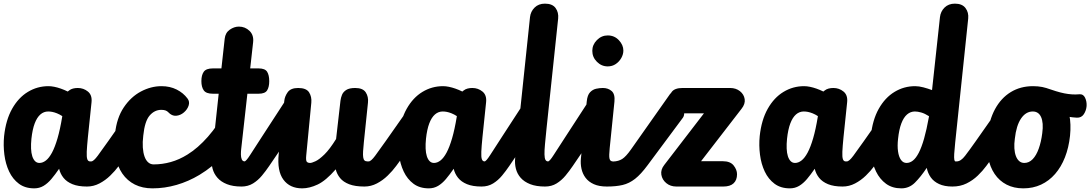

<svg xmlns="http://www.w3.org/2000/svg" viewBox="-20 -1024 5985 1054"><path d="M168 10Q118 10 84 -15.2Q50 -40.5 30.2 -82.2Q10.5 -124 4 -175Q-2.5 -226 2.5 -277Q12 -365.5 46.5 -426.8Q81 -488 133 -519.5Q185 -551 246 -551Q261 -551 278.2 -547.5Q295.5 -544 314 -537.5Q332.5 -531 352 -521.5L359.5 -527.5Q369 -535 381.2 -538Q393.5 -541 407 -541Q438.5 -541 462.5 -521.5Q486.5 -502 482.5 -463L462.5 -271Q457.5 -220.5 456.2 -191.2Q455 -162 459.2 -150Q463.5 -138 474 -138Q493 -138 501.8 -116.5Q510.5 -95 508.5 -69Q506.5 -43 493.8 -21.5Q481 0 457.5 0Q409 0 377.5 -13Q346 -26 328.5 -48Q311 -70 304.5 -97.5Q282.5 -65.5 262 -41.2Q241.5 -17 218.8 -3.5Q196 10 168 10ZM196.5 -129.5Q214.5 -129.5 232 -143Q249.5 -156.5 265.5 -186.2Q281.5 -216 295.8 -264.8Q310 -313.5 321.5 -383.5L322 -386.5Q306.5 -396.5 292.5 -402Q278.5 -407.5 266.8 -409.8Q255 -412 244.5 -412Q220.5 -412 201.8 -395.8Q183 -379.5 170.5 -346.5Q158 -313.5 152.5 -262.5Q149.5 -233 150.5 -208.5Q151.5 -184 157.2 -166.2Q163 -148.5 172.8 -139Q182.5 -129.5 196.5 -129.5ZM481 -138Q493.5 -138 516.5 -169Q539.5 -200 574 -249L711 -444Q721.5 -458 737 -459Q751.5 -460 758.8 -440.2Q766 -420.5 767 -390.8Q768 -361 763.5 -330.5Q760 -309 754 -290Q748 -271 739.5 -259.5L631.5 -112.5Q612 -86 585.2 -60Q558.5 -34 526 -17Q493.5 0 457.5 0Q430 0 417.2 -8.8Q404.5 -17.5 405 -54.5Q406 -95 413.2 -112.5Q420.5 -130 436.8 -134Q453 -138 481 -138Z M903 -408.5Q898 -414 889 -417.5Q880 -421 865.5 -421Q828.5 -421 801.5 -389.8Q774.5 -358.5 766.5 -279.5Q762 -243.5 764 -214.5Q766 -185.5 773.5 -164.5Q781 -143.5 793.8 -132.5Q806.5 -121.5 823.5 -121.5Q841 -121.5 849.2 -102.2Q857.5 -83 857.5 -59.5Q857.5 -34 847.5 -12Q837.5 10 817 10Q762 10 720.2 -11Q678.5 -32 651.5 -71.2Q624.5 -110.5 614.2 -165.8Q604 -221 611.5 -290Q620.5 -376.5 659.5 -434.5Q698.5 -492.5 753.8 -521.8Q809 -551 866.5 -551Q913 -551 949.8 -532.5Q986.5 -514 1009.5 -483Q1022.5 -466 1015.5 -444.5Q1008.5 -423 989.5 -406.8Q970.5 -390.5 947 -388.5Q923.5 -386.5 903 -408.5ZM823.5 -121.5Q871 -121.5 917.5 -134.5Q964 -147.5 1009 -175.5Q1066.5 -211 1121.5 -273.5Q1176.5 -336 1228.5 -429.5Q1246.5 -461.5 1262 -460Q1278 -459 1287 -428Q1296 -397 1296 -357.5Q1296 -326.5 1289.8 -296.5Q1283.5 -266.5 1270 -247.5Q1242.5 -208.5 1211.2 -175Q1180 -141.5 1145.8 -113.8Q1111.5 -86 1075 -64Q1015 -28 949.5 -9Q884 10 817 10Q797.5 10 788.5 -7.8Q779.5 -25.5 779.5 -48Q779 -74.5 790.5 -98Q802 -121.5 823.5 -121.5Z M1305.5 0Q1258.5 0 1225.8 -13Q1193 -26 1173.8 -48Q1154.5 -70 1147 -97.8Q1139.5 -125.5 1142.5 -155.5L1180.5 -509.5H1148.5Q1111.5 -509.5 1098.5 -528Q1085.5 -546.5 1085.5 -578.5Q1085.5 -611.5 1098.5 -630Q1111.5 -648.5 1148.5 -648.5H1195.5L1213.5 -811.5Q1217 -844 1241.2 -861Q1265.5 -878 1291.5 -878Q1325.5 -878 1349.8 -854.5Q1374 -831 1369.5 -792L1353.5 -648.5H1399.5Q1435 -648.5 1446.5 -630Q1458 -611.5 1458 -578.5Q1458 -546.5 1446.5 -528Q1435 -509.5 1399.5 -509.5H1338L1304 -205.5Q1302.5 -192.5 1302.5 -176.5Q1302.5 -160.5 1307.2 -149.2Q1312 -138 1324 -138Q1344 -138 1357.8 -119Q1371.5 -100 1371.5 -75.5Q1371 -48 1357.5 -24Q1344 0 1305.5 0ZM1322 -138Q1330.5 -138 1352.8 -172.8Q1375 -207.5 1421.5 -279L1565.5 -500.5Q1574 -513.5 1582.8 -519.5Q1591.5 -525.5 1598.5 -526Q1616 -526.5 1625.8 -499.5Q1635.5 -472.5 1634.5 -437.5Q1634 -413 1631.2 -388.2Q1628.5 -363.5 1616 -345.5L1457.5 -112.5Q1439.5 -86 1418 -60Q1396.5 -34 1369 -17Q1341.5 0 1305.5 0Q1278 0 1265.2 -17.8Q1252.5 -35.5 1253 -54.5Q1253.5 -88.5 1270.5 -113.2Q1287.5 -138 1322 -138Z M1980.5 0Q1929.5 0 1897 -12.5Q1864.5 -25 1847 -46.5Q1829.5 -68 1823 -94.5Q1769 -32.5 1724 -11.2Q1679 10 1639 10Q1571 10 1535.8 -37.8Q1500.5 -85.5 1510 -179L1540.5 -469.5Q1543 -495 1559.5 -518Q1576 -541 1617 -541Q1661.5 -541 1676.8 -517Q1692 -493 1689 -460.5L1661 -169.5Q1658.5 -142.5 1664.2 -136Q1670 -129.5 1682.5 -129.5Q1691.5 -129.5 1711.8 -138.8Q1732 -148 1761 -176.2Q1790 -204.5 1825 -261L1849 -471Q1851 -487.5 1857.5 -503.5Q1864 -519.5 1880.8 -530.2Q1897.5 -541 1930 -541Q1972 -541 1987.8 -517Q2003.5 -493 2000 -460.5L1977.5 -244Q1974.5 -214 1973.2 -193.5Q1972 -173 1973.8 -160.8Q1975.5 -148.5 1981 -143.2Q1986.5 -138 1997 -138Q2011 -138 2017.5 -118.5Q2024 -99 2023 -74Q2022 -47 2011.5 -23.5Q2001 0 1980.5 0ZM2004 -138Q2016.5 -138 2039.5 -169Q2062.5 -200 2097 -249L2234 -444Q2244.5 -458 2260 -459Q2274.5 -460 2281.8 -440.2Q2289 -420.5 2290 -390.8Q2291 -361 2286.5 -330.5Q2283 -309 2277 -290Q2271 -271 2262.5 -259.5L2154.5 -112.5Q2135 -86 2108.2 -60Q2081.5 -34 2049 -17Q2016.5 0 1980.5 0Q1953 0 1940.2 -8.8Q1927.5 -17.5 1928 -54.5Q1929 -95 1936.2 -112.5Q1943.5 -130 1959.8 -134Q1976 -138 2004 -138Z M2334 10Q2284 10 2250 -15.2Q2216 -40.5 2196.2 -82.2Q2176.5 -124 2170 -175Q2163.5 -226 2168.5 -277Q2178 -365.5 2212.5 -426.8Q2247 -488 2299 -519.5Q2351 -551 2412 -551Q2427 -551 2444.2 -547.5Q2461.5 -544 2480 -537.5Q2498.5 -531 2518 -521.5L2525.5 -527.5Q2535 -535 2547.2 -538Q2559.5 -541 2573 -541Q2604.5 -541 2628.5 -521.5Q2652.5 -502 2648.5 -463L2628.5 -271Q2623.5 -220.5 2622.2 -191.2Q2621 -162 2625.2 -150Q2629.5 -138 2640 -138Q2659 -138 2667.8 -116.5Q2676.5 -95 2674.5 -69Q2672.5 -43 2659.8 -21.5Q2647 0 2623.5 0Q2575 0 2543.5 -13Q2512 -26 2494.5 -48Q2477 -70 2470.5 -97.5Q2448.5 -65.5 2428 -41.2Q2407.5 -17 2384.8 -3.5Q2362 10 2334 10ZM2362.5 -129.5Q2380.5 -129.5 2398 -143Q2415.5 -156.5 2431.5 -186.2Q2447.5 -216 2461.8 -264.8Q2476 -313.5 2487.5 -383.5L2488 -386.5Q2472.5 -396.5 2458.5 -402Q2444.5 -407.5 2432.8 -409.8Q2421 -412 2410.5 -412Q2386.5 -412 2367.8 -395.8Q2349 -379.5 2336.5 -346.5Q2324 -313.5 2318.5 -262.5Q2315.5 -233 2316.5 -208.5Q2317.5 -184 2323.2 -166.2Q2329 -148.5 2338.8 -139Q2348.5 -129.5 2362.5 -129.5ZM2640 -138Q2648.5 -138 2670.8 -172.8Q2693 -207.5 2739.5 -279L2883.5 -500.5Q2892 -513.5 2900.8 -519.5Q2909.5 -525.5 2916.5 -526Q2934 -526.5 2943.8 -499.5Q2953.5 -472.5 2952.5 -437.5Q2952 -413 2949.2 -388.2Q2946.5 -363.5 2934 -345.5L2775.5 -112.5Q2757.5 -86 2736 -60Q2714.5 -34 2687 -17Q2659.5 0 2623.5 0Q2596 0 2583.2 -17.8Q2570.5 -35.5 2571 -54.5Q2571.5 -88.5 2588.5 -113.2Q2605.5 -138 2640 -138Z M2972 0Q2923.5 0 2890.5 -13Q2857.5 -26 2838.2 -48Q2819 -70 2812 -97.8Q2805 -125.5 2808 -155.5L2889.5 -930Q2893 -961 2914.8 -982.5Q2936.5 -1004 2971.5 -1004Q3012.5 -1004 3030 -979.8Q3047.5 -955.5 3044 -922L2980.5 -321.5Q2975 -268.5 2971.8 -233Q2968.5 -197.5 2969 -176.5Q2969.5 -155.5 2974.2 -146.8Q2979 -138 2988.5 -138Q3004.5 -138 3013.2 -119Q3022 -100 3022 -76.5Q3022 -49 3010 -24.5Q2998 0 2972 0ZM2988.5 -138Q2997 -138 3019.2 -172.8Q3041.5 -207.5 3088 -279L3232 -500.5Q3240.5 -513.5 3249.2 -519.5Q3258 -525.5 3265 -526Q3282.5 -526.5 3292.2 -499.5Q3302 -472.5 3301 -437.5Q3300.5 -413 3297.8 -388.2Q3295 -363.5 3282.5 -345.5L3124 -112.5Q3106 -86 3084.5 -60Q3063 -34 3035.5 -17Q3008 0 2972 0Q2944.5 0 2931.8 -17.8Q2919 -35.5 2919.5 -54.5Q2920 -88.5 2937 -113.2Q2954 -138 2988.5 -138Z M3231.5 -745Q3231.5 -778.5 3256.8 -804Q3282 -829.5 3316 -829.5Q3353 -829.5 3377.5 -803.2Q3402 -777 3402 -746.5Q3402 -726 3390.8 -705.8Q3379.5 -685.5 3360.2 -672.5Q3341 -659.5 3316 -659.5Q3282 -659.5 3256.8 -684.8Q3231.5 -710 3231.5 -745ZM3311.5 0Q3268.5 0 3239.8 -13Q3211 -26 3194.5 -48Q3178 -70 3172 -97.8Q3166 -125.5 3169 -155.5L3201 -467Q3204.5 -502 3219.2 -517.5Q3234 -533 3253.2 -537Q3272.5 -541 3289.5 -541Q3318.5 -541 3337.8 -524.2Q3357 -507.5 3353 -466L3327 -211Q3325 -190 3324.5 -175.8Q3324 -161.5 3326 -153Q3328 -144.5 3333.2 -141Q3338.5 -137.5 3347.5 -137.5H3352Q3362 -137.5 3368 -123.5Q3374 -109.5 3374.5 -89.2Q3375 -69 3368.8 -48.5Q3362.5 -28 3348.5 -14Q3334.5 0 3311.5 0ZM3347.5 -137.5Q3375 -138.5 3395.5 -151.2Q3416 -164 3444.5 -204.5L3658 -507.5Q3664 -515.5 3671.5 -515.5Q3687.5 -516 3705.2 -490.8Q3723 -465.5 3731 -436Q3736 -419 3736 -403.5Q3736 -388 3729 -378L3535 -117Q3498.5 -67.5 3466.2 -42.2Q3434 -17 3397.8 -8.5Q3361.5 0 3311.5 0Q3292 0 3281 -19.5Q3270 -39 3270.5 -63Q3271.5 -89.5 3289.5 -113Q3307.5 -136.5 3347.5 -137.5Z M3693 0Q3660 0 3637.5 -18.8Q3615 -37.5 3610.5 -65Q3606 -92.5 3626.5 -118.5L3844.5 -402H3732Q3690 -402 3670.8 -425.5Q3651.5 -449 3651.5 -473.5Q3651.5 -498.5 3667.8 -519.8Q3684 -541 3727 -541H3988Q4020 -541 4042 -523.5Q4064 -506 4068 -479.8Q4072 -453.5 4050.5 -426.5L3828.5 -139H3948Q3989 -139 4007.5 -115.5Q4026 -92 4026 -67.5Q4026 -35.5 4007.2 -17.8Q3988.5 0 3950.5 0Z M4316 10Q4266 10 4232 -15.2Q4198 -40.5 4178.2 -82.2Q4158.5 -124 4152 -175Q4145.5 -226 4150.5 -277Q4160 -365.5 4194.5 -426.8Q4229 -488 4281 -519.5Q4333 -551 4394 -551Q4409 -551 4426.2 -547.5Q4443.5 -544 4462 -537.5Q4480.5 -531 4500 -521.5L4507.5 -527.5Q4517 -535 4529.2 -538Q4541.5 -541 4555 -541Q4586.5 -541 4610.5 -521.5Q4634.5 -502 4630.5 -463L4610.5 -271Q4605.5 -220.5 4604.2 -191.2Q4603 -162 4607.2 -150Q4611.5 -138 4622 -138Q4641 -138 4649.8 -116.5Q4658.5 -95 4656.5 -69Q4654.5 -43 4641.8 -21.5Q4629 0 4605.5 0Q4557 0 4525.5 -13Q4494 -26 4476.5 -48Q4459 -70 4452.5 -97.5Q4430.5 -65.5 4410 -41.2Q4389.5 -17 4366.8 -3.5Q4344 10 4316 10ZM4344.5 -129.5Q4362.5 -129.5 4380 -143Q4397.5 -156.5 4413.5 -186.2Q4429.5 -216 4443.8 -264.8Q4458 -313.5 4469.5 -383.5L4470 -386.5Q4454.5 -396.5 4440.5 -402Q4426.5 -407.5 4414.8 -409.8Q4403 -412 4392.5 -412Q4368.5 -412 4349.8 -395.8Q4331 -379.5 4318.5 -346.5Q4306 -313.5 4300.5 -262.5Q4297.5 -233 4298.5 -208.5Q4299.5 -184 4305.2 -166.2Q4311 -148.5 4320.8 -139Q4330.5 -129.5 4344.5 -129.5ZM4629 -138Q4641.5 -138 4664.5 -169Q4687.5 -200 4722 -249L4859 -444Q4869.5 -458 4885 -459Q4899.5 -460 4906.8 -440.2Q4914 -420.5 4915 -390.8Q4916 -361 4911.5 -330.5Q4908 -309 4902 -290Q4896 -271 4887.5 -259.5L4779.5 -112.5Q4760 -86 4733.2 -60Q4706.5 -34 4674 -17Q4641.5 0 4605.5 0Q4578 0 4565.2 -8.8Q4552.5 -17.5 4553 -54.5Q4554 -95 4561.2 -112.5Q4568.5 -130 4584.8 -134Q4601 -138 4629 -138Z M4928 10Q4878.5 10 4844 -15.2Q4809.5 -40.5 4789.2 -82.2Q4769 -124 4762 -175Q4755 -226 4760.5 -277Q4769.5 -365.5 4804 -426.8Q4838.5 -488 4890.5 -519.5Q4942.5 -551 5003.5 -551Q5024.5 -551 5049 -544.5Q5073.5 -538 5096.5 -529.5L5140 -930Q5143.5 -961 5165.2 -982.5Q5187 -1004 5222 -1004Q5262 -1004 5280.2 -979.8Q5298.5 -955.5 5295 -922L5223.5 -240Q5219.5 -201.5 5218.2 -179.2Q5217 -157 5218.8 -147.5Q5220.5 -138 5225 -138Q5244 -138 5254.2 -117.5Q5264.5 -97 5263.5 -72Q5263 -45.5 5249.5 -22.8Q5236 0 5208.5 0Q5164.5 0 5135 -13.8Q5105.5 -27.5 5089.2 -50.8Q5073 -74 5067.5 -102.5Q5034 -52.5 5002.5 -21.2Q4971 10 4928 10ZM4956.5 -129.5Q4975 -129.5 4991.8 -142.8Q5008.5 -156 5023.8 -185.5Q5039 -215 5052.8 -263Q5066.5 -311 5079 -380.5L5080 -386Q5056.5 -401 5037 -406.5Q5017.5 -412 5002.5 -412Q4978.5 -412 4959.5 -395.8Q4940.5 -379.5 4928 -346.5Q4915.5 -313.5 4910 -262.5Q4905.5 -223 4909.8 -193Q4914 -163 4926 -146.2Q4938 -129.5 4956.5 -129.5ZM5232 -138Q5254.5 -138 5278.2 -169Q5302 -200 5336.5 -249L5473.5 -444Q5484 -458 5499.5 -459Q5514 -460 5521.2 -440.2Q5528.5 -420.5 5529.5 -390.8Q5530.5 -361 5526 -330.5Q5522.5 -309 5516.5 -290Q5510.5 -271 5502 -259.5L5394 -112.5Q5374.5 -86 5347.5 -60Q5320.5 -34 5286 -17Q5251.5 0 5208.5 0Q5181 0 5168.2 -8.8Q5155.5 -17.5 5156 -54.5Q5157 -95 5164.2 -112.5Q5171.5 -130 5187.8 -134Q5204 -138 5232 -138Z M5597.5 10Q5545.5 10 5505.8 -10.5Q5466 -31 5440.2 -69Q5414.5 -107 5404 -159.8Q5393.5 -212.5 5400 -277Q5409 -363.5 5442.2 -424.8Q5475.5 -486 5528.8 -518.5Q5582 -551 5651 -551Q5705 -551 5746 -532.5Q5787 -514 5813.2 -479Q5839.5 -444 5850 -393.5Q5860.5 -343 5854 -278.5Q5847 -213.5 5826.2 -160.5Q5805.5 -107.5 5772.2 -69.2Q5739 -31 5695 -10.5Q5651 10 5597.5 10ZM5551 -262.5Q5547 -234 5548.5 -209.8Q5550 -185.5 5556.8 -167.5Q5563.5 -149.5 5575.2 -139.5Q5587 -129.5 5603 -129.5Q5629 -129.5 5649 -150.2Q5669 -171 5682.2 -208Q5695.5 -245 5701.5 -292.5Q5705.5 -321.5 5703.8 -343.8Q5702 -366 5695.2 -381.2Q5688.5 -396.5 5677 -404.2Q5665.5 -412 5649.5 -412Q5611.5 -412 5585.2 -373.5Q5559 -335 5551 -262.5ZM5891.5 -378Q5844.5 -380.5 5798.5 -393.5Q5774.5 -400 5749.5 -409.2Q5724.5 -418.5 5698 -431Q5682.5 -438 5680.2 -457.2Q5678 -476.5 5684 -496Q5690 -516.5 5701.5 -530.5Q5713 -544.5 5724.5 -540.5Q5752.5 -531 5776.5 -523.5Q5800.5 -516 5823 -511.5Q5843.5 -507.5 5863.8 -506Q5884 -504.5 5905.5 -506.5Q5926.5 -508.5 5936.5 -487.8Q5946.5 -467 5945 -442Q5943 -417.5 5929.8 -397.2Q5916.5 -377 5891.5 -378Z"/></svg>

Font: Edu SA Hand Cursive
Style: Regular
Weight: 400
Designer: Tina and Corey Anderson, Eben Sorkin, Mirko Velimirovic
Foundry: Google for Education
Version: Version 2.000